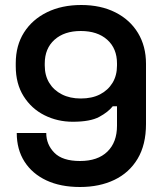

<svg xmlns="http://www.w3.org/2000/svg" viewBox="-20 -734 657 768"><path d="M300 14Q222 14 165.5 -12.5Q109 -39 78 -87.5Q47 -136 47 -202H165Q165 -156 197.5 -123Q230 -90 300 -90Q371 -90 409.5 -127.5Q448 -165 448 -231V-309H431Q413 -286 377 -266.5Q341 -247 271 -247Q210 -247 158 -273Q106 -299 74.5 -349Q43 -399 43 -469V-481Q43 -552 76 -604Q109 -656 168 -685Q227 -714 305 -714Q383 -714 441.5 -684.5Q500 -655 532 -602Q564 -549 564 -479V-238Q564 -155 530.5 -99Q497 -43 437.5 -14.5Q378 14 300 14ZM303 -340Q348 -340 380 -356.5Q412 -373 430 -402.5Q448 -432 448 -472V-480Q448 -540 409 -575Q370 -610 303 -610Q237 -610 198 -575Q159 -540 159 -480V-472Q159 -432 177 -402.5Q195 -373 227.5 -356.5Q260 -340 303 -340Z"/></svg>

Font: Space Grotesk Light SemiBold
Style: Regular
Weight: 600
Version: Version 2.000